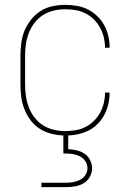

<svg xmlns="http://www.w3.org/2000/svg" viewBox="-20 -548 540 788"><path d="M150 220V202H250Q265 202 280 199.5Q295 197 308.5 190Q322 183 330.5 170Q339 157 339 142Q339 127 330.5 114Q322 101 308.5 94Q295 87 280 84.5Q265 82 250 82H240V8Q215 7 189.5 0.5Q164 -6 142.5 -20Q121 -34 105.5 -54.5Q90 -75 80.5 -99Q71 -123 67.5 -148.5Q64 -174 64 -200V-320Q64 -346 67.5 -372.5Q71 -399 81 -423Q91 -447 108 -468Q125 -489 147 -503Q169 -517 195 -522.5Q221 -528 247 -528Q271 -528 295 -524Q319 -520 340 -509.5Q361 -499 378.5 -482.5Q396 -466 407.5 -445Q419 -424 424.5 -400.5Q430 -377 430 -353V-352H411V-353Q411 -374 406 -395Q401 -416 390.5 -435Q380 -454 364.5 -469Q349 -484 330 -493.5Q311 -503 290 -506.5Q269 -510 247 -510Q224 -510 200.5 -504.5Q177 -499 157 -486.5Q137 -474 122 -454.5Q107 -435 98.5 -413Q90 -391 86.5 -367.5Q83 -344 83 -320V-200Q83 -176 86.5 -152.5Q90 -129 98.5 -107Q107 -85 122 -65.5Q137 -46 157 -33.5Q177 -21 200.5 -15.5Q224 -10 247 -10Q269 -10 290 -13.5Q311 -17 330 -26.5Q349 -36 364.5 -51Q380 -66 390.5 -85Q401 -104 406 -125Q411 -146 411 -167V-168H430V-167Q430 -133 418.5 -100Q407 -67 383.5 -42Q360 -17 327 -5Q294 7 260 8V64Q277 65 294.5 69Q312 73 326.5 82.5Q341 92 349.5 108.5Q358 125 358 142Q358 161 348.5 178Q339 195 322.5 204.5Q306 214 287.5 217Q269 220 250 220Z"/></svg>

Font: Iosevka Curly Thin
Style: Regular
Weight: 100
Monospace: yes
Designer: Belleve Invis
Foundry: Belleve Invis
Version: Version 22.1.2; ttfautohint (v1.8.4)